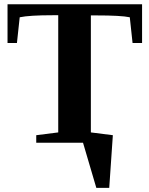

<svg xmlns="http://www.w3.org/2000/svg" viewBox="-20 -675 707 908"><path d="M651.9 -471.7H606.9L593.8 -593.3Q553.2 -602.1 433.6 -602.1H409.7V-48.8L513.7 -35.6L496.6 213.4H435.5L372.6 0H151.4V-35.6L255.4 -48.8V-603H230.5Q118.7 -603 73.2 -593.3L60.1 -471.7H15.6V-654.8H651.9Z"/></svg>

Font: Liberation Serif
Style: Bold
Weight: 700
Designer: Steve Matteson
Foundry: Ascender Corporation
Version: Version 2.1.5